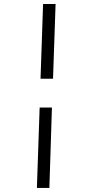

<svg xmlns="http://www.w3.org/2000/svg" viewBox="-20 -823 436 953"><path d="M243.2 -432.1H181.2L193.8 -803.2H255.9ZM225.1 109.9H163.1L176.8 -289.1H237.8Z"/></svg>

Font: Literata SemiBold
Style: Italic
Weight: 650
Italic angle: -2.39999°
Designer: Latin by Veronika Burian and Jose Scaglione. Greek by Irene Vlachou. Cyrillic by Vera Evstafieva
Foundry: TypeTogether
Version: Version 3.021